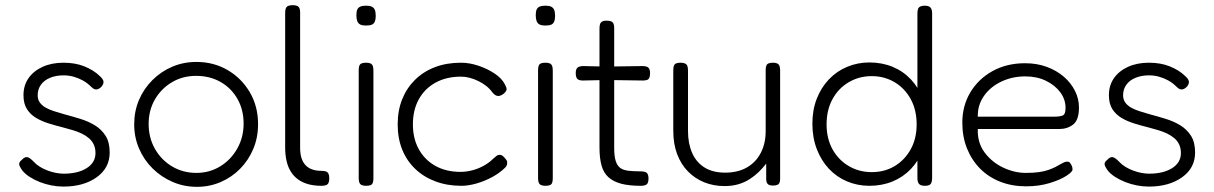

<svg xmlns="http://www.w3.org/2000/svg" viewBox="-20 -709 4706 744"><path d="M226 14Q203 14 179.5 9.5Q156 5 134.5 -3.5Q113 -12 95 -23.5Q77 -35 66 -49Q59 -59 56 -66Q53 -73 55.5 -79Q58 -85 65 -90Q76 -102 86 -100Q96 -98 112 -81Q121 -71 135 -62.5Q149 -54 165 -48Q181 -42 197 -39Q213 -36 227 -36Q282 -36 316 -57.5Q350 -79 350 -116Q350 -135 343 -149.5Q336 -164 324 -174Q312 -184 296.5 -191.5Q281 -199 262.5 -204.5Q244 -210 225 -215Q197 -222 169.5 -230.5Q142 -239 120 -252Q98 -265 84.5 -286Q71 -307 71 -340Q71 -378 90.5 -406Q110 -434 145 -450Q180 -466 226 -466Q249 -466 269 -462.5Q289 -459 306.5 -452Q324 -445 339.5 -435.5Q355 -426 368 -413Q380 -402 381 -393Q382 -384 374 -374Q365 -364 355 -362.5Q345 -361 334 -372Q318 -388 300.5 -397.5Q283 -407 264.5 -412Q246 -417 226 -417Q197 -417 174 -407.5Q151 -398 138.5 -380.5Q126 -363 126 -340Q126 -323 134.5 -311.5Q143 -300 157 -292Q171 -284 190 -278Q209 -272 230 -266Q260 -258 291 -248.5Q322 -239 347.5 -223.5Q373 -208 389 -183Q405 -158 405 -118Q405 -58 354.5 -22Q304 14 226 14Z M743 15Q693 15 649 -4Q605 -23 571.5 -56Q538 -89 519 -133Q500 -177 500 -227Q500 -278 518.5 -321.5Q537 -365 570.5 -398.5Q604 -432 647.5 -450.5Q691 -469 741 -469Q808 -469 862 -437.5Q916 -406 948 -351.5Q980 -297 980 -228Q980 -176 961.5 -132Q943 -88 910.5 -55Q878 -22 835 -3.5Q792 15 743 15ZM741 -39Q792 -39 833.5 -64.5Q875 -90 899.5 -133.5Q924 -177 924 -230Q924 -284 900 -326Q876 -368 834.5 -391.5Q793 -415 740 -415Q688 -415 646.5 -390.5Q605 -366 580.5 -324Q556 -282 556 -229Q556 -175 580.5 -132Q605 -89 647 -64Q689 -39 741 -39Z M1226 11Q1198 11 1175.5 5Q1153 -1 1136 -13Q1119 -25 1107.5 -43Q1096 -61 1090.5 -85Q1085 -109 1085 -138V-658Q1085 -670 1087.5 -676.5Q1090 -683 1096.5 -686Q1103 -689 1113 -689Q1124 -689 1130.5 -686.5Q1137 -684 1140 -678Q1143 -672 1143 -661V-136Q1143 -114 1148 -97.5Q1153 -81 1163.5 -69.5Q1174 -58 1189.5 -52.5Q1205 -47 1225 -47Q1237 -47 1243.5 -44.5Q1250 -42 1253 -35.5Q1256 -29 1256 -18Q1256 -7 1253 -0.5Q1250 6 1243.5 8.5Q1237 11 1226 11Z M1398 11Q1388 11 1381.5 8Q1375 5 1372.5 -1.5Q1370 -8 1370 -19V-437Q1370 -448 1372.5 -454.5Q1375 -461 1381.5 -463.5Q1388 -466 1399 -466Q1410 -466 1416 -463Q1422 -460 1424.5 -453.5Q1427 -447 1427 -435V-18Q1427 -7 1424.5 -0.5Q1422 6 1415.5 8.5Q1409 11 1398 11ZM1398 -610Q1384 -610 1376 -614Q1368 -618 1364.5 -627Q1361 -636 1361 -650Q1361 -664 1364.5 -672Q1368 -680 1376.5 -683.5Q1385 -687 1399 -687Q1413 -687 1421 -683Q1429 -679 1432.5 -670.5Q1436 -662 1436 -647Q1436 -634 1432.5 -625.5Q1429 -617 1421 -613.5Q1413 -610 1398 -610Z M1768 11Q1713 11 1667.5 -6Q1622 -23 1589 -54.5Q1556 -86 1538.5 -129.5Q1521 -173 1521 -227Q1521 -281 1538.5 -324.5Q1556 -368 1588.5 -400Q1621 -432 1666 -449Q1711 -466 1766 -466Q1799 -466 1833.5 -454.5Q1868 -443 1896 -424.5Q1924 -406 1936 -383Q1943 -370 1943 -364Q1943 -358 1938 -352Q1932 -345 1924.5 -341Q1917 -337 1911 -337Q1899 -337 1888 -351Q1878 -365 1864 -376Q1850 -387 1833.5 -395Q1817 -403 1800 -407.5Q1783 -412 1766 -412Q1710 -412 1668 -389Q1626 -366 1603 -324.5Q1580 -283 1580 -227Q1580 -172 1603 -130.5Q1626 -89 1667.5 -66Q1709 -43 1764 -43Q1787 -43 1810 -49Q1833 -55 1854 -66.5Q1875 -78 1890 -93Q1898 -100 1903.5 -104.5Q1909 -109 1917 -109Q1923 -109 1928.5 -104.5Q1934 -100 1940 -92Q1944 -88 1945 -82.5Q1946 -77 1944.5 -71Q1943 -65 1938 -60Q1917 -39 1887.5 -23Q1858 -7 1826.5 2Q1795 11 1768 11Z M2093 11Q2083 11 2076.5 8Q2070 5 2067.5 -1.5Q2065 -8 2065 -19V-437Q2065 -448 2067.5 -454.5Q2070 -461 2076.5 -463.5Q2083 -466 2094 -466Q2105 -466 2111 -463Q2117 -460 2119.5 -453.5Q2122 -447 2122 -435V-18Q2122 -7 2119.5 -0.5Q2117 6 2110.5 8.5Q2104 11 2093 11ZM2093 -610Q2079 -610 2071 -614Q2063 -618 2059.5 -627Q2056 -636 2056 -650Q2056 -664 2059.5 -672Q2063 -680 2071.5 -683.5Q2080 -687 2094 -687Q2108 -687 2116 -683Q2124 -679 2127.5 -670.5Q2131 -662 2131 -647Q2131 -634 2127.5 -625.5Q2124 -617 2116 -613.5Q2108 -610 2093 -610Z M2463 11Q2418 11 2387.5 3Q2357 -5 2338 -22Q2319 -39 2311 -67.5Q2303 -96 2303 -138V-598Q2303 -610 2305.5 -616.5Q2308 -623 2314 -626Q2320 -629 2330 -629Q2341 -629 2347.5 -626.5Q2354 -624 2357 -618Q2360 -612 2360 -601V-136Q2360 -105 2365.5 -86.5Q2371 -68 2382.5 -59Q2394 -50 2414 -47.5Q2434 -45 2462 -45Q2474 -45 2480.5 -42.5Q2487 -40 2490 -34Q2493 -28 2493 -17Q2493 -6 2490 0Q2487 6 2480.5 8.5Q2474 11 2463 11ZM2241 -453 2330 -451 2469 -453Q2480 -453 2486.5 -450.5Q2493 -448 2496 -442Q2499 -436 2499 -426Q2499 -415 2496.5 -408.5Q2494 -402 2488 -399.5Q2482 -397 2471 -397L2330 -399L2239 -397Q2223 -397 2217 -403.5Q2211 -410 2211 -426Q2211 -441 2218 -447Q2225 -453 2241 -453Z M2788 12Q2745 12 2709 -2.5Q2673 -17 2646 -44.5Q2619 -72 2604 -111.5Q2589 -151 2589 -202V-437Q2589 -448 2591.5 -454.5Q2594 -461 2600.5 -463.5Q2607 -466 2617 -466Q2628 -466 2634.5 -463Q2641 -460 2643.5 -453.5Q2646 -447 2646 -436V-201Q2646 -153 2662 -116.5Q2678 -80 2710 -60Q2742 -40 2790 -40Q2839 -40 2874 -60Q2909 -80 2928 -116.5Q2947 -153 2947 -201V-437Q2947 -448 2949.5 -454.5Q2952 -461 2958.5 -463.5Q2965 -466 2976 -466Q2986 -466 2992 -463Q2998 -460 3000.5 -453.5Q3003 -447 3003 -436V-16Q3003 -7 3000.5 -1Q2998 5 2992 7.5Q2986 10 2975 10Q2968 10 2963 8.5Q2958 7 2955 4Q2952 1 2950.5 -4Q2949 -9 2949 -16V-75Q2936 -58 2920 -42.5Q2904 -27 2884.5 -14.5Q2865 -2 2841 5Q2817 12 2788 12Z M3349 11Q3303 11 3262.5 -6Q3222 -23 3192 -55Q3162 -87 3145 -131.5Q3128 -176 3128 -230Q3128 -283 3145 -326.5Q3162 -370 3192 -401.5Q3222 -433 3262.5 -450Q3303 -467 3349 -467Q3398 -467 3439 -450Q3480 -433 3510 -401Q3540 -369 3556.5 -325Q3573 -281 3573 -227Q3573 -173 3556.5 -129.5Q3540 -86 3510 -54.5Q3480 -23 3439 -6Q3398 11 3349 11ZM3358 -42Q3408 -42 3447 -65.5Q3486 -89 3509 -130.5Q3532 -172 3532 -227Q3532 -283 3509 -325Q3486 -367 3446.5 -390.5Q3407 -414 3358 -414Q3309 -414 3269 -390.5Q3229 -367 3206 -325Q3183 -283 3183 -227Q3183 -172 3206 -130.5Q3229 -89 3269 -65.5Q3309 -42 3358 -42ZM3564 11Q3548 11 3541.5 4Q3535 -3 3535 -19V-656Q3535 -668 3537.5 -674.5Q3540 -681 3546.5 -684Q3553 -687 3563 -687Q3574 -687 3580 -684Q3586 -681 3589 -674.5Q3592 -668 3592 -657V-20Q3592 -9 3589.5 -2Q3587 5 3581 8Q3575 11 3564 11Z M3956 13Q3901 13 3855.5 -5Q3810 -23 3777.5 -56Q3745 -89 3727 -134Q3709 -179 3709 -234Q3709 -299 3740 -351Q3771 -403 3826 -433.5Q3881 -464 3952 -464Q3998 -464 4036 -450Q4074 -436 4102 -412Q4130 -388 4145.5 -357Q4161 -326 4161 -293Q4161 -244 4138.5 -226.5Q4116 -209 4084 -209H3769Q3767 -156 3795.5 -118Q3824 -80 3867.5 -59.5Q3911 -39 3955 -39Q3984 -39 4005.5 -42Q4027 -45 4042.5 -50.5Q4058 -56 4069 -61.5Q4080 -67 4089 -72.5Q4098 -78 4106 -81Q4111 -83 4117.5 -82.5Q4124 -82 4127 -77Q4132 -70 4134 -64.5Q4136 -59 4136 -52Q4136 -43 4112 -27.5Q4088 -12 4047 0.5Q4006 13 3956 13ZM3769 -257H4067Q4087 -257 4098 -261.5Q4109 -266 4109 -291Q4109 -324 4088.5 -351.5Q4068 -379 4033 -396Q3998 -413 3953 -413Q3903 -413 3860.5 -393Q3818 -373 3793 -337.5Q3768 -302 3769 -257Z M4432 14Q4409 14 4385.5 9.5Q4362 5 4340.5 -3.5Q4319 -12 4301 -23.5Q4283 -35 4272 -49Q4265 -59 4262 -66Q4259 -73 4261.5 -79Q4264 -85 4271 -90Q4282 -102 4292 -100Q4302 -98 4318 -81Q4327 -71 4341 -62.5Q4355 -54 4371 -48Q4387 -42 4403 -39Q4419 -36 4433 -36Q4488 -36 4522 -57.5Q4556 -79 4556 -116Q4556 -135 4549 -149.5Q4542 -164 4530 -174Q4518 -184 4502.5 -191.5Q4487 -199 4468.5 -204.5Q4450 -210 4431 -215Q4403 -222 4375.5 -230.5Q4348 -239 4326 -252Q4304 -265 4290.5 -286Q4277 -307 4277 -340Q4277 -378 4296.5 -406Q4316 -434 4351 -450Q4386 -466 4432 -466Q4455 -466 4475 -462.5Q4495 -459 4512.5 -452Q4530 -445 4545.5 -435.5Q4561 -426 4574 -413Q4586 -402 4587 -393Q4588 -384 4580 -374Q4571 -364 4561 -362.5Q4551 -361 4540 -372Q4524 -388 4506.5 -397.5Q4489 -407 4470.5 -412Q4452 -417 4432 -417Q4403 -417 4380 -407.5Q4357 -398 4344.5 -380.5Q4332 -363 4332 -340Q4332 -323 4340.5 -311.5Q4349 -300 4363 -292Q4377 -284 4396 -278Q4415 -272 4436 -266Q4466 -258 4497 -248.5Q4528 -239 4553.5 -223.5Q4579 -208 4595 -183Q4611 -158 4611 -118Q4611 -58 4560.5 -22Q4510 14 4432 14Z"/></svg>

Font: Fredoka Light Light
Style: Regular
Weight: 300
Version: Version 2.001